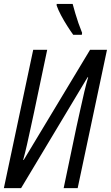

<svg xmlns="http://www.w3.org/2000/svg" viewBox="-20 -971 572 991"><path d="M0 0 151.4 -713.9H223.6L155.8 -391.6Q147 -351.1 137.9 -309.1Q128.9 -267.1 119.6 -225.8Q110.4 -184.6 99.6 -145.5H102.5L444.8 -713.9H532.2L380.9 0H308.6L374.5 -314.9Q384.8 -359.9 395 -407.5Q405.3 -455.1 415.5 -498.3Q425.8 -541.5 435.1 -572.3H432.1L88.9 0ZM357.9 -791.5Q344.7 -809.6 327.4 -836.7Q310.1 -863.8 294.9 -892.3Q279.8 -920.9 272.5 -942.4V-950.7H355Q361.3 -926.8 368.7 -902.1Q376 -877.4 384.5 -852.5Q393.1 -827.6 403.8 -801.3L402.3 -791.5Z"/></svg>

Font: Open Sans Condensed
Style: Italic
Weight: 400
Width: 3
Italic angle: -12°
Designer: Monotype Design Team
Foundry: Monotype Imaging Inc.
Version: Version 3.000